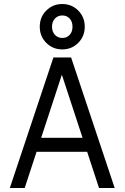

<svg xmlns="http://www.w3.org/2000/svg" viewBox="-20 -936 620 956"><path d="M29 0 246 -650H334L551 0H473L414 -180H162L103 0ZM185 -250H391L288 -564ZM290 -690Q243 -690 210.5 -722.5Q178 -755 178 -803Q178 -851 210.5 -883.5Q243 -916 290 -916Q337 -916 369.5 -883.5Q402 -851 402 -803Q402 -755 369.5 -722.5Q337 -690 290 -690ZM290 -747Q313 -747 327 -762.5Q341 -778 341 -803Q341 -828 327 -843.5Q313 -859 290 -859Q268 -859 253.5 -843.5Q239 -828 239 -803Q239 -778 253.5 -762.5Q268 -747 290 -747Z"/></svg>

Font: Sometype Mono
Style: Regular
Weight: 400
Monospace: yes
Designer: Ryoichi Tsunekawa
Foundry: Dharma Type
Version: Version 1.000; ttfautohint (v1.8.3)